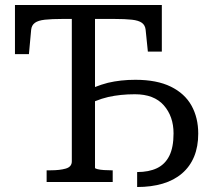

<svg xmlns="http://www.w3.org/2000/svg" viewBox="-20 -730 853 770"><path d="M775 -194Q775 -142 758.5 -102Q742 -62 710 -34.5Q678 -7 632.5 6.5Q587 20 530 20V-40Q577 -40 609.5 -55.5Q642 -71 659 -105Q676 -139 676 -195Q676 -263 637 -307.5Q598 -352 521 -352Q463 -352 414 -341Q388 -335 361 -324V-57Q361 -54 371.5 -51.5Q382 -49 397 -48Q412 -47 426 -47H432V0H167V-47H183Q220 -47 244 -54Q268 -61 268 -83V-654H230Q187 -654 160 -651Q133 -648 120 -638.5Q107 -629 105 -611L96 -513H40V-710H629V-523H573L564 -611Q562 -629 549 -638.5Q536 -648 509 -651Q482 -654 439 -654H361V-381Q386 -391 413 -398Q464 -410 523 -410Q609 -410 665 -382.5Q721 -355 748 -306.5Q775 -258 775 -194Z"/></svg>

Font: Roboto Serif 20pt
Style: Regular
Weight: 400
Designer: Greg Gazdowicz
Foundry: Commercial Type
Version: Version 1.008